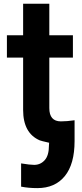

<svg xmlns="http://www.w3.org/2000/svg" viewBox="-20 -762 436 1017"><path d="M16.6 -457V-575.2H102.5V-742.2H241.2V-575.2H366.2V-457H241.2V-189.5Q241.2 -119.1 302.7 -119.1Q334 -119.1 375 -125V-14.6Q375 107.4 323.2 170.9Q271.5 234.4 177.7 234.4Q130.9 234.4 91.8 226.6V103.5Q138.7 111.3 161.1 111.3Q194.3 111.3 216.8 86.4Q239.3 61.5 239.3 7.8L240.2 -5.9Q197.3 -15.6 190.4 -18.6Q102.5 -56.6 102.5 -179.7V-457Z"/></svg>

Font: Gothic A1 ExtraBold
Style: Regular
Weight: 800
Designer: HanYang I&C Co.,Ltd.
Foundry: HanYang I&C Co.,Ltd.
Version: Version 2.50